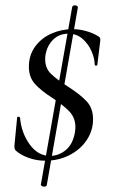

<svg xmlns="http://www.w3.org/2000/svg" viewBox="-20 -589 424 718"><path d="M260 -569Q265 -569 268.5 -566.5Q272 -564 271 -560L155 103Q154 109 145 109Q140 109 136 106.5Q132 104 133 100L250 -563Q252 -569 260 -569ZM149 -367Q149 -334 170.5 -313Q192 -292 236 -264Q281 -235 304.5 -209.5Q328 -184 328 -143Q328 -101 304.5 -65.5Q281 -30 240 -9Q199 12 149 12Q117 12 87.5 1.5Q58 -9 40 -25Q33 -30 34 -45L44 -149Q45 -153 49.5 -152.5Q54 -152 55 -148Q60 -92 91 -49Q122 -6 167 -6Q199 -6 225.5 -27.5Q252 -49 260 -93Q262 -107 262 -113Q262 -148 240 -171.5Q218 -195 174 -224Q132 -251 110 -276Q88 -301 88 -339Q88 -383 111.5 -415Q135 -447 172.5 -463.5Q210 -480 252 -480Q275 -480 299.5 -473.5Q324 -467 343 -456Q351 -452 353.5 -448Q356 -444 355 -437L344 -347Q343 -343 338.5 -343.5Q334 -344 334 -349Q334 -370 322.5 -397Q311 -424 289 -443.5Q267 -463 236 -463Q201 -463 178.5 -440.5Q156 -418 150 -383Q149 -377 149 -367Z"/></svg>

Font: Cormorant Garamond Medium
Style: Italic
Weight: 500
Italic angle: -10°
Designer: Christian Thalmann (Catharsis Fonts)
Foundry: Catharsis Fonts
Version: Version 4.000